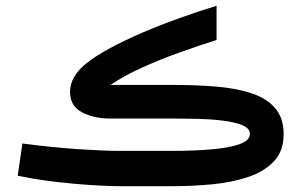

<svg xmlns="http://www.w3.org/2000/svg" viewBox="-20 -641 1037 661"><path d="M573.2 0H393.1Q368.2 0 326.9 -2Q285.6 -3.9 236.3 -8.3Q187 -12.7 136.2 -19.5Q85.4 -26.4 41 -36.1L57.1 -147Q156.7 -133.8 245.8 -127.7Q335 -121.6 388.2 -121.6H572.8Q647 -121.6 707.5 -126.7Q768.1 -131.8 804.2 -144.5Q840.3 -157.2 840.3 -180.2Q840.3 -199.7 813.2 -210.4Q786.1 -221.2 744.6 -226.1Q703.1 -231 658.7 -231.9Q614.3 -232.9 579.6 -232.9H359.9Q302.2 -232.9 261.7 -254.6Q221.2 -276.4 221.2 -323.7Q221.2 -352.5 235.8 -376.7Q250.5 -400.9 272.9 -419.4Q307.1 -447.3 358.2 -474.9Q409.2 -502.4 470.7 -528.8Q532.2 -555.2 597.7 -578.6Q663.1 -602.1 725.6 -621.1V-503.4Q667 -484.9 600.6 -461.2Q534.2 -437.5 471.4 -409.4Q408.7 -381.3 360.4 -348.6H579.1Q657.7 -348.6 726.1 -342.8Q794.4 -336.9 846.2 -319.8Q897.9 -302.7 927.2 -268.8Q956.5 -234.9 956.5 -178.7Q956.5 -121.6 923.6 -86.2Q890.6 -50.8 835.2 -32Q779.8 -13.2 711.7 -6.6Q643.6 0 573.2 0Z"/></svg>

Font: Vazirmatn UI FD SemiBold
Style: Regular
Weight: 600
Designer: Saber Rastikerdar
Foundry: Saber Rastikerdar
Version: Version 33.003